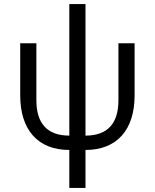

<svg xmlns="http://www.w3.org/2000/svg" viewBox="-20 -730 766 950"><path d="M323 200H403V12C559 12 646 -88 646 -258V-516H566V-234C566 -120 513 -59 403 -59V-710H323V-59C213 -59 160 -120 160 -234V-516H80V-258C80 -88 167 12 323 12Z"/></svg>

Font: Braiins Sans
Style: Regular
Weight: 400
Designer: Mike Abbink, Paul van der Laan, Pieter van Rosmalen, Jiri Chlebus, Lubos Buracinsky
Foundry: Bold Monday, Sudetype
Version: Version 1.000;hotconv 1.0.109;makeotfexe 2.5.65596